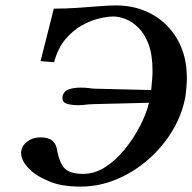

<svg xmlns="http://www.w3.org/2000/svg" viewBox="-20 -678 711 710"><path d="M333 -350 539 -345Q541 -365 542.5 -382.5Q544 -400 544 -416Q544 -475 529.5 -514Q515 -553 492 -575.5Q469 -598 444.5 -607.5Q420 -617 399 -617Q379 -617 348 -610Q317 -603 283.5 -584.5Q250 -566 222 -533Q194 -500 180 -448L130 -452L179 -646Q223 -646 266.5 -649Q310 -652 347.5 -655Q385 -658 409 -658Q483 -658 542.5 -625Q602 -592 636.5 -531.5Q671 -471 671 -390Q671 -374 669.5 -357Q668 -340 666 -323Q654 -255 617.5 -194.5Q581 -134 527.5 -87.5Q474 -41 410 -14.5Q346 12 278 12Q207 12 162.5 -7Q118 -26 98 -44Q58 -79 58 -113Q58 -118 59 -121Q62 -141 82 -155.5Q102 -170 128 -170Q159 -170 173.5 -158Q188 -146 191 -123Q200 -74 220 -54.5Q240 -35 288 -35Q330 -35 369 -60Q408 -85 441 -125.5Q474 -166 497.5 -211.5Q521 -257 531 -298Q482 -297 430 -295.5Q378 -294 328 -293Q324 -293 318.5 -292.5Q313 -292 307 -292Q299 -291 290 -290Q281 -289 270 -289Q245 -289 228 -294Q211 -299 211 -315V-320Q215 -341 234 -347.5Q253 -354 278 -354Q289 -354 296.5 -353.5Q304 -353 311 -352Q317 -351 323 -350.5Q329 -350 333 -350Z"/></svg>

Font: Libertinus Serif SemiBold
Style: Italic
Weight: 600
Italic angle: -11.5°
Designer: Philipp H. Poll, Khaled Hosny
Foundry: Caleb Maclennan
Version: Version 7.051;RELEASE